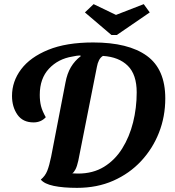

<svg xmlns="http://www.w3.org/2000/svg" viewBox="-20 -884 843 927"><path d="M352 23Q285 23 239.5 13.5Q194 4 177 -17Q198 -34 208 -59Q218 -84 227 -128L296 -485Q304 -529 322.5 -560Q341 -591 370 -613L368 -616Q358 -616 348.5 -614.5Q339 -613 330 -611Q261 -600 216.5 -552.5Q172 -505 172 -426Q172 -396 178 -372Q184 -348 201 -318Q178 -293 142 -293Q90 -293 64 -330.5Q38 -368 38 -421Q38 -491 82 -549.5Q126 -608 213 -643.5Q300 -679 430 -679Q600 -679 689 -614.5Q778 -550 778 -409Q778 -321 747.5 -243.5Q717 -166 661 -106Q605 -46 527 -11.5Q449 23 352 23ZM357 -46Q429 -46 482 -78.5Q535 -111 570 -167Q605 -223 622.5 -293Q640 -363 640 -438Q640 -524 597 -566.5Q554 -609 477 -614Q465 -607 458 -593Q451 -579 448 -562L358 -108Q352 -81 344.5 -66.5Q337 -52 329 -47Q335 -47 343 -46.5Q351 -46 357 -46ZM518 -715 390 -824 432 -864 540 -812 674 -864 703 -824 544 -715Z"/></svg>

Font: Sansita Swashed Medium
Style: Regular
Weight: 500
Designer: Pablo Cosgaya
Foundry: Omnibus-Type
Version: Version 1.003; ttfautohint (v1.8.3)